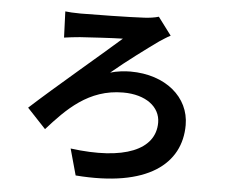

<svg xmlns="http://www.w3.org/2000/svg" viewBox="-55 -830 1111 945"><g transform="rotate(5 500.0 -357.0)"><path d="M231 -752 236 -623C257 -626 289 -630 314 -632C361 -635 472 -642 525 -643C447 -573 210 -374 90 -264L182 -166C275 -270 379 -379 550 -379C662 -379 734 -324 734 -246C734 -112 582 -47 316 -82L352 48C710 76 870 -55 870 -246C870 -384 750 -485 577 -485C550 -485 509 -481 477 -471C553 -535 647 -604 704 -645C718 -654 740 -669 758 -678L692 -766C673 -760 644 -756 621 -755C556 -751 360 -748 307 -748C274 -748 247 -750 231 -752Z"/></g></svg>

Font: Noto Sans Japanese Bold
Style: Bold
Weight: 700
Designer: Ryoko NISHIZUKA (kana & ideographs); Paul D. Hunt (Latin, Greek & Cyrillic); Wenlong ZHANG (bopomofo); Sandoll Communica
Foundry: Adobe Systems Incorporated
Version: Version 1.000;PS 1;hotconv 1.0.78;makeotf.lib2.5.61930